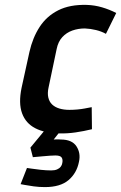

<svg xmlns="http://www.w3.org/2000/svg" viewBox="-20 -532 494 783"><path d="M232 -5H166L104 70L114 109Q136 107 153 105.5Q170 104 183 103Q196 102 206 102Q226 102 231.5 110.5Q237 119 234 133Q233 141 227.5 148Q222 155 212.5 159Q203 163 189 163Q169 163 146 160.5Q123 158 107 155.5Q91 153 90 153L64 219Q65 219 80 222Q95 225 117.5 228Q140 231 163 231Q226 231 259.5 202.5Q293 174 302 128Q310 93 292 65Q274 37 228 37Q225 37 219.5 36.5Q214 36 199 37ZM412 -394 454 -479Q427 -493 396.5 -502Q366 -511 334 -512Q265 -514 217.5 -490Q170 -466 141.5 -422Q113 -378 100 -320L68 -174Q55 -111 70 -70Q85 -29 124 -9Q163 11 220 12Q254 13 288 8Q322 3 355 -5L354 -95Q354 -95 346 -93.5Q338 -92 325 -89.5Q312 -87 295.5 -85.5Q279 -84 263 -84Q240 -84 222 -89.5Q204 -95 192.5 -106Q181 -117 177 -134.5Q173 -152 178 -175L211 -332Q217 -362 234 -380.5Q251 -399 275 -407.5Q299 -416 326 -416Q349 -415 371.5 -409.5Q394 -404 412 -394Z"/></svg>

Font: Advent Pro
Style: Italic
Weight: 400
Italic angle: -12°
Designer: VivaRado, Andreas Kalpakidis
Foundry: VivaRado, Andreas Kalpakidis
Version: Version 3.000